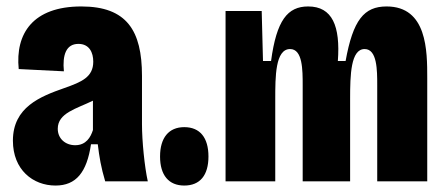

<svg xmlns="http://www.w3.org/2000/svg" viewBox="-20 -562 1387 595"><path d="M152 13C216 13 249 -28 262 -115H283C288 -74 293 -44 306 0H438C428 -45 420 -125 420 -177V-327C420 -467 373 -542 232 -542C82 -542 27 -458 38 -348L178 -341C173 -392 185 -426 223 -426C257 -426 269 -399 269 -371C269 -323 233 -308 179 -289C105 -263 20 -230 20 -126C20 -36 82 13 152 13ZM213 -112C183 -112 159 -132 159 -163C159 -212 217 -225 268 -250V-159C261 -137 247 -112 213 -112Z M551 13C600 13 626 -19 626 -77C626 -135 600 -168 551 -168C503 -168 476 -135 476 -77C476 -19 503 13 551 13Z M679 0H833V-255C833 -324 833 -410 879 -410C918 -410 918 -345 918 -298V0H1065V-256C1065 -330 1067 -410 1110 -410C1149 -410 1149 -344 1149 -298V0H1304V-320C1304 -404 1304 -542 1178 -542C1108 -542 1074 -500 1051 -373H1027C1035 -481 1010 -542 935 -542C871 -542 837 -499 820 -373H795L791 -528H679Z"/></svg>

Font: Bricolage Grotesque 10pt Condensed ExtraBold
Style: Regular
Weight: 800
Width: 3
Designer: Mathieu Triay
Foundry: Atelier Triay
Version: Version 1.000;gftools[0.9.29]